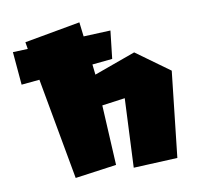

<svg xmlns="http://www.w3.org/2000/svg" viewBox="-64 -613 688 658"><g transform="rotate(-10 279.5 -283.5)"><path d="M11 -484 21 -369 84 -375 148 -22 292 -42 281 -251 361 -262 350 -22 503 -29 536 -327 420 -411 276 -359 272 -395 342 -402 353 -499 259 -495 253 -545 59 -510 63 -486Z"/></g></svg>

Font: Super Mario
Style: Regular
Weight: 400
Version: Version 1.0